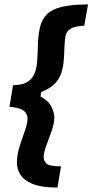

<svg xmlns="http://www.w3.org/2000/svg" viewBox="-20 -680 414 860"><path d="M237.5 160Q165.8 160 126.2 143.8Q86.7 127.5 71.2 102.1Q55.8 76.7 55.8 48.3Q55.8 14.2 67.5 -22.9Q79.2 -60 91.2 -93.3Q103.3 -126.7 103.3 -148.3Q103.3 -171.7 85 -185Q66.7 -198.3 22.5 -201.7L38.3 -298.3Q80 -299.2 102.1 -312.5Q124.2 -325.8 135 -351.7Q143.3 -371.7 145.8 -399.2Q148.3 -426.7 149.2 -461.7Q150 -515 157.9 -552.9Q165.8 -590.8 188.8 -614.6Q211.7 -638.3 256.2 -649.2Q300.8 -660 374.2 -660L357.5 -565Q314.2 -562.5 295.8 -551.2Q277.5 -540 273.3 -517.9Q269.2 -495.8 268.3 -460Q267.5 -425 264.2 -396.7Q260.8 -368.3 251.7 -345Q240.8 -319.2 220.4 -300.4Q200 -281.7 164.2 -267.5L161.7 -247.5Q195.8 -230 209.6 -202.9Q223.3 -175.8 223.3 -154.2Q223.3 -128.3 211.7 -94.6Q200 -60.8 187.9 -29.2Q175.8 2.5 175.8 23.3Q175.8 43.3 190.4 54.2Q205 65 253.3 65Z"/></svg>

Font: Familjen Grotesk GF
Style: Bold Italic
Weight: 700
Designer: Anders Wikstroem, Jonas Baeckman, Matilda Gysing, Kristian Moeller
Foundry: Familjen STHML AB
Version: Version 2.000; Beta; Release 4; Build 6